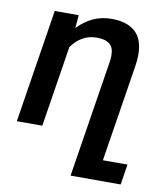

<svg xmlns="http://www.w3.org/2000/svg" viewBox="-83 -608 772 881"><g transform="rotate(10 303.0 -167.5)"><path d="M553.7 107.9 538.6 203.1H305.2L391.6 -342.8Q394 -356.4 394 -372.1Q394 -409.2 374 -425.3Q354 -441.4 314 -441.4Q243.7 -441.4 197.3 -377L137.7 0H19L102.5 -528.3H214.4L209 -467.8Q243.7 -503.4 282.2 -520.8Q320.8 -538.1 367.7 -538.1Q437.5 -538.1 476.3 -503.9Q515.1 -469.7 515.1 -395.5Q515.1 -372.1 510.7 -344.2L439 107.9Z"/></g></svg>

Font: Mardoto Medium
Style: Italic
Weight: 500
Italic angle: -12°
Designer: Christian Robertson, Vahan Hovhannisyan
Foundry: Google
Version: Version 1.000